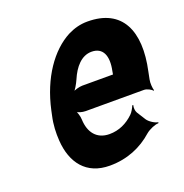

<svg xmlns="http://www.w3.org/2000/svg" viewBox="-104 -632 703 735"><g transform="rotate(-20 247.0 -264.0)"><path d="M329 -538C300 -538 274 -531 248 -518C174 -479 110 -390 83 -265L79 -246C71 -211 70 -178 72 -147C78 -55 126 10 222 10C294 10 353 -16 399 -57C413 -69 440 -80 451 -79L453 -83C441 -84 418 -98 410 -111L388 -146C383 -154 382 -169 385 -177L381 -178C378 -170 369 -153 361 -146C334 -120 301 -104 262 -104C210 -104 183 -140 181 -192C181 -206 174 -226 169 -233L168 -229C175 -223 192 -218 206 -218H443C455 -218 472 -209 477 -202L479 -204C476 -212 474 -234 477 -248L483 -278C517 -434 470 -538 329 -538ZM354 -326 353 -320C352 -317 351 -311 353 -310L355 -312C354 -314 350 -314 348 -314H227C214 -314 193 -308 183 -301L184 -297C194 -305 207 -328 214 -344C233 -389 263 -424 304 -424C350 -424 367 -387 354 -326Z"/></g></svg>

Font: Asimov
Style: EdgeExtremeIt
Weight: 500
Designer: Google
Version: Version 2.000980: 2014